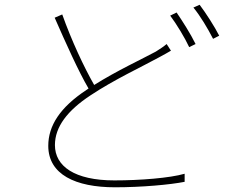

<svg xmlns="http://www.w3.org/2000/svg" viewBox="-20 -773 996 811"><path d="M683.9 -587C670.8 -576 657.3 -567.1 638.1 -555C579.2 -523.1 473 -474.1 377.8 -414.1C334.9 -489 282 -601.9 242.9 -712L210.9 -698.2C257.1 -593 312.1 -470.2 354 -399.1L345.2 -393.1C233.3 -319.2 183.9 -241.8 183.9 -157C183.9 -35.9 299 18.1 465.9 18.1C578.8 18.1 698.9 7.1 759.9 -5V-39.1C697.1 -21 572.1 -11 463.1 -11C295.1 -11 212 -71 212 -160.2C212 -237.2 264.9 -306.1 361.9 -370C460.9 -436.1 583.1 -492.9 652 -530.9C672.9 -541.9 688.2 -550.8 702.1 -558.9ZM698.9 -707C725.9 -671.2 761 -612.9 779.1 -573.9L806.1 -587C785.2 -630 750 -685 725.9 -720.2ZM796.9 -741.1C826 -706 858 -652 880 -609L905.9 -622.2C886.7 -660.2 849.1 -718.8 823.2 -752.8Z"/></svg>

Font: Karasuma Gothic
Style: Thin
Weight: 200
Designer: Rasmus Andersson / Ryoko Ishizuka
Foundry: rsms
Version: Version 1.00